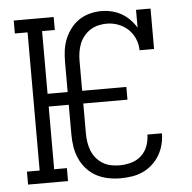

<svg xmlns="http://www.w3.org/2000/svg" viewBox="-53 -796 856 857"><g transform="rotate(-5 375.0 -367.5)"><path d="M453 8Q425 8 397.5 2.5Q370 -3 345.5 -16Q321 -29 302 -50Q283 -71 271.5 -96.5Q260 -122 255.5 -149.5Q251 -177 251 -205V-339H161V-58H218V0H39V-58H96V-677H39V-735H218V-677H161V-396H251V-530Q251 -557 254.5 -583Q258 -609 268 -633.5Q278 -658 294 -679Q310 -700 331.5 -714.5Q353 -729 379 -736Q405 -743 431 -743Q455 -743 478 -737.5Q501 -732 521.5 -720.5Q542 -709 558.5 -692Q575 -675 587 -655V-735H652V-554H587Q587 -580 576.5 -605Q566 -630 547 -648Q528 -666 503 -675.5Q478 -685 451 -685Q432 -685 413 -680.5Q394 -676 377.5 -665.5Q361 -655 348.5 -639.5Q336 -624 329 -606Q322 -588 319 -569Q316 -550 316 -530V-396H514V-339H316V-205Q316 -185 319 -165.5Q322 -146 329 -128Q336 -110 348.5 -94.5Q361 -79 378 -68.5Q395 -58 414.5 -54Q434 -50 453 -50Q479 -50 505 -57Q531 -64 550.5 -81.5Q570 -99 579.5 -124.5Q589 -150 589 -176H654V-175Q654 -150 647.5 -125Q641 -100 628 -78Q615 -56 595.5 -38.5Q576 -21 553 -10.5Q530 0 504.5 4Q479 8 453 8Z"/></g></svg>

Font: Iosevka Etoile Light
Style: Regular
Weight: 300
Designer: Belleve Invis
Foundry: Belleve Invis
Version: Version 25.0.1; ttfautohint (v1.8.4)